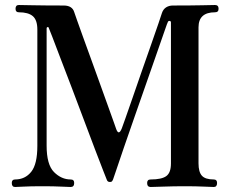

<svg xmlns="http://www.w3.org/2000/svg" viewBox="-20 -746 919 766"><path d="M40 0Q27 0 27 -16Q27 -30 40 -30Q80 -30 104.5 -60.5Q129 -91 129 -164V-628Q129 -666 111 -681.5Q93 -697 55 -697Q42 -697 42 -711Q42 -726 55 -726Q64 -726 112 -725Q160 -724 234 -724Q268 -724 276 -698Q278 -692 287.5 -665Q297 -638 312 -596.5Q327 -555 344.5 -507Q362 -459 379 -411.5Q396 -364 410.5 -324Q425 -284 434 -258.5Q443 -233 444 -230Q454 -204 466 -234Q468 -240 480 -273Q492 -306 509 -356Q526 -406 545.5 -461.5Q565 -517 582.5 -567Q600 -617 612 -652Q624 -687 626 -694Q631 -709 642.5 -716.5Q654 -724 670 -724Q743 -724 787 -725Q831 -726 838 -726Q852 -726 852 -711Q852 -697 838 -697Q772 -697 772 -637V-94Q772 -60 785.5 -45Q799 -30 833 -30Q846 -30 846 -16Q846 0 833 0Q823 0 793 -1.5Q763 -3 717 -3Q673 -3 632.5 -1.5Q592 0 581 0Q567 0 567 -16Q567 -30 581 -30Q625 -30 643.5 -43.5Q662 -57 662 -94V-656Q662 -662 657 -662.5Q652 -663 650 -659Q648 -656 636 -621Q624 -586 604.5 -530.5Q585 -475 562 -409Q539 -343 516 -277.5Q493 -212 474 -156.5Q455 -101 443.5 -66.5Q432 -32 431 -30Q428 -23 425.5 -21.5Q423 -20 418 -20Q409 -20 406 -29Q405 -31 392 -64.5Q379 -98 358.5 -151.5Q338 -205 314 -269.5Q290 -334 265.5 -398Q241 -462 220.5 -515.5Q200 -569 187.5 -602Q175 -635 174 -636Q173 -639 169.5 -638Q166 -637 166 -633V-165Q166 -89 195.5 -59.5Q225 -30 262 -30Q276 -30 276 -16Q276 0 262 0Q252 0 223.5 -1.5Q195 -3 151 -3Q99 -3 75 -1.5Q51 0 40 0Z"/></svg>

Font: Zen Old Mincho
Style: Bold
Weight: 700
Designer: Yoshimichi Ohira
Foundry: Positype
Version: Version 1.500